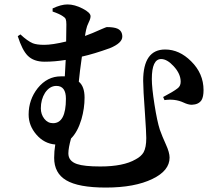

<svg xmlns="http://www.w3.org/2000/svg" viewBox="-20 -802 984 865"><path d="M457 43Q333 43 278 10Q224 -22 224 -91Q224 -121 229 -151Q179 -155 144 -195.5Q109 -236 109 -286Q109 -353 150 -405Q193 -458 254 -458Q263 -458 272 -458L276 -532Q226 -524 181 -524Q132 -524 105 -551Q80 -576 60 -639L72 -647Q104 -617 128 -607Q146 -600 179 -600Q216 -600 278 -615Q279 -646 279 -692Q279 -709 276 -716Q273 -723 263 -729Q249 -739 217 -750V-764Q255 -782 284 -782Q316 -782 352 -763.5Q388 -745 388 -729Q388 -718 380 -702Q371 -684 368 -668Q367 -663 365 -653Q364 -644 363 -640Q394 -651 438 -671Q459 -680 461 -680Q493 -680 509 -673Q531 -663 531 -637Q531 -608 475 -585Q403 -559 349 -547Q339 -477 335 -434Q361 -413 361 -362Q361 -314 347 -265Q330 -208 300 -178Q288 -135 288 -111Q288 -76 327 -63Q359 -52 432 -52Q536 -52 591 -84Q616 -97 627 -116Q639 -138 639 -180Q639 -204 633 -292Q625 -401 625 -438Q625 -579 724 -579Q788 -579 841 -526Q897 -471 897 -396Q897 -366 888 -351Q875 -331 844 -330Q828 -330 807 -340Q768 -358 721 -351L715 -365Q761 -389 780 -404Q794 -414 794 -434Q794 -469 763 -503Q733 -536 706 -536Q664 -536 664 -446Q664 -407 676 -331Q688 -255 700 -218Q711 -187 727.5 -151Q744 -115 744 -92Q744 -33 667 4Q587 43 457 43ZM219 -247Q277 -247 277 -357Q277 -415 234 -415Q204 -415 183 -384Q164 -354 164 -314Q164 -287 179.5 -267Q195 -247 219 -247Z"/></svg>

Font: GenRyuMin TW B
Style: Regular
Weight: 700
Version: Version 1.501;PS 1;hotconv 16.6.51;makeotf.lib2.5.65220